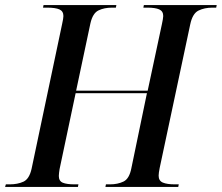

<svg xmlns="http://www.w3.org/2000/svg" viewBox="-45 -734 871 754"><path d="M-25 0 -22 -10H-7Q24 -10 47 -20.5Q70 -31 79 -71L199 -640Q204 -662 204 -671Q204 -690 188.5 -697Q173 -704 140 -704H124L126 -714H412L410 -704H395Q364 -704 341.5 -693Q319 -682 310 -642L254 -378H535L591 -640Q593 -650 594.5 -658Q596 -666 596 -671Q596 -690 580.5 -697Q565 -704 534 -704H518L520 -714H806L804 -704H789Q758 -704 734.5 -692.5Q711 -681 702 -638L582 -74Q578 -54 578 -44Q578 -24 594.5 -17Q611 -10 642 -10H657L655 0H369L371 -10H387Q417 -10 440 -21Q463 -32 471 -74L532 -368H252L189 -70Q188 -64 187 -56Q186 -48 186 -43Q186 -23 201.5 -16.5Q217 -10 248 -10H263L261 0Z"/></svg>

Font: Noto Serif Display SemiCondensed Medium
Style: Italic
Weight: 500
Width: 4
Italic angle: -12°
Designer: Monotype Design Team
Foundry: Monotype Imaging Inc.
Version: Version 2.009